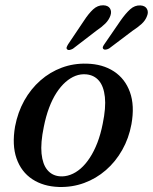

<svg xmlns="http://www.w3.org/2000/svg" viewBox="-20 -715 594 745"><path d="M317 -468Q378.5 -466.5 422 -438Q465.5 -409.5 484.2 -357.5Q503 -305.5 490 -233Q480 -178.5 454.2 -133Q428.5 -87.5 390.8 -54.8Q353 -22 306.5 -5Q260 12 208.5 10.5Q148 8.5 105.2 -19.8Q62.5 -48 44.2 -100Q26 -152 38.5 -224.5Q49 -279.5 74.2 -324.8Q99.5 -370 136.8 -402.8Q174 -435.5 219.8 -452.5Q265.5 -469.5 317 -468ZM210.5 -31Q232 -29 253 -36.8Q274 -44.5 293 -61Q312 -77.5 328.5 -102.8Q345 -128 357.8 -161Q370.5 -194 378.5 -234.5Q391.5 -297 387 -338.5Q382.5 -380 364 -401.8Q345.5 -423.5 315 -426.5Q293.5 -428.5 273.2 -420.8Q253 -413 234.2 -396.5Q215.5 -380 199.2 -355Q183 -330 170.5 -296.8Q158 -263.5 150 -223Q137 -160.5 141.2 -119Q145.5 -77.5 163.5 -55.8Q181.5 -34 210.5 -31ZM306 -635Q323.5 -662 341.2 -678.5Q359 -695 380.5 -694.5Q399.5 -694 406.8 -682.2Q414 -670.5 408.5 -654.5Q402.5 -637.5 388.8 -623.8Q375 -610 353.5 -595.5L263 -526Q256.5 -522.5 250.5 -521.2Q244.5 -520 240.5 -523.5Q237 -527 238.8 -532Q240.5 -537 244.5 -543.5ZM448.5 -636Q467.5 -663 485.2 -679Q503 -695 524.5 -694Q543 -693 550 -680.8Q557 -668.5 550.5 -653Q544.5 -636 529.8 -622.5Q515 -609 493.5 -595L403.5 -527Q397 -523.5 390.8 -522.5Q384.5 -521.5 381 -525Q377.5 -528.5 379.5 -533.8Q381.5 -539 386 -545Z"/></svg>

Font: Fraunces
Style: Italic
Weight: 400
Italic angle: -16°
Version: Version 1.000;[b76b70a41]